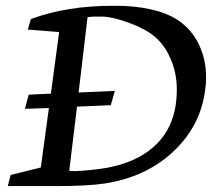

<svg xmlns="http://www.w3.org/2000/svg" viewBox="-20 -630 727 650"><path d="M6.3 0 16.1 -37.6 118.2 -63 145.5 -264.2 64.5 -261.7 77.1 -309.6 152.3 -313 180.2 -521.5 74.2 -529.8 84.5 -565.4Q206.1 -610.8 364.3 -610.4Q396 -610.4 401.4 -609.9Q533.7 -603 598.1 -550.3Q627.9 -525.9 646.5 -492.7Q678.2 -435.5 677.7 -367.2Q677.7 -346.7 675.3 -332.5Q662.1 -205.1 564 -114.3Q472.7 -30.3 334.5 -8.8Q276.4 0 166.5 0ZM240.7 -269 214.4 -51.8H219.2Q221.2 -50.8 236.3 -50.8Q251 -50.8 293 -55.2Q397 -64.9 464.4 -106.4Q533.7 -149.4 560.5 -219.7Q578.6 -266.6 578.6 -328.1Q578.6 -388.2 552.7 -441.4Q534.7 -479.5 503.4 -506.3Q473.6 -531.7 417 -552.7Q361.8 -572.8 328.6 -573.7Q293.9 -574.7 276.4 -571.8L246.1 -316.9L368.7 -322.3L355 -273.9Z"/></svg>

Font: Neuton Cursive
Style: Regular
Weight: 500
Designer: Brian M Zick
Version: Version 1.43